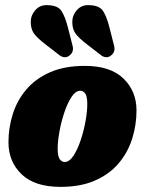

<svg xmlns="http://www.w3.org/2000/svg" viewBox="-20 -719 566 749"><path d="M311 -462Q411 -462 461.8 -412.5Q512.5 -363 512.5 -288.5Q512.5 -231 495.5 -177.5Q478.5 -124 442.8 -81.8Q407 -39.5 350.8 -14.8Q294.5 10 216 10Q115.5 10 64.2 -39.2Q13 -88.5 13 -164Q13 -221 30 -274.5Q47 -328 83 -370.2Q119 -412.5 175.5 -437.2Q232 -462 311 -462ZM232 -87Q250.5 -87 266.5 -111.2Q282.5 -135.5 294.8 -172.2Q307 -209 313.8 -247Q320.5 -285 320.5 -312.5Q320.5 -342.5 312.8 -353.8Q305 -365 293.5 -365Q275 -365 259 -340.8Q243 -316.5 230.8 -279.8Q218.5 -243 211.8 -205Q205 -167 205 -139.5Q205 -109.5 213 -98.2Q221 -87 232 -87ZM244.5 -613.5 263 -541Q269.5 -516.5 251 -502.5Q242 -495 231.8 -495.8Q221.5 -496.5 213 -503L160.5 -543.5Q124 -571.5 112 -589Q100 -606.5 100 -633Q100 -659.5 117.5 -679.2Q135 -699 161 -699Q205.5 -699 220 -676Q234.5 -653 244.5 -613.5ZM406.5 -613.5 425 -541Q431.5 -516.5 413 -502.5Q404 -495 393.8 -495.8Q383.5 -496.5 375 -503L322.5 -543.5Q286 -571.5 274 -589Q262 -606.5 262 -633Q262 -659.5 279.5 -679.2Q297 -699 323 -699Q367.5 -699 382 -676.2Q396.5 -653.5 406.5 -613.5Z"/></svg>

Font: Fraunces 144pt S100 Black
Style: Italic
Weight: 900
Italic angle: -16°
Version: Version 1.000; ttfautohint (v1.8.3)